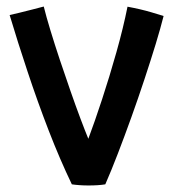

<svg xmlns="http://www.w3.org/2000/svg" viewBox="-20 -566 544 588"><path d="M370.5 -545.5Q411 -538 443.2 -528.5Q475.5 -519 481 -517Q472 -481 456.8 -431Q441.5 -381 422.5 -323.5Q403.5 -266 382.5 -207.5Q361.5 -149 341 -95.8Q320.5 -42.5 302.5 -1.5Q282.5 2 251 2Q236.5 2 223 1Q209.5 0 200 -1.5Q163.5 -77.5 129.2 -166Q95 -254.5 64.8 -345.5Q34.5 -436.5 9.5 -520Q19 -522 38.8 -526.8Q58.5 -531.5 79.5 -537Q100.5 -542.5 114 -546Q121.5 -515.5 134.5 -472.8Q147.5 -430 163.5 -382Q179.5 -334 195.8 -287.5Q212 -241 226.5 -202.5Q241 -164 250.5 -141Q269.5 -191.5 292.5 -261.5Q315.5 -331.5 336.5 -406Q357.5 -480.5 370.5 -545.5Z"/></svg>

Font: Grandstander Medium
Style: Regular
Weight: 500
Designer: Tyler Finck
Foundry: Etcetera Type Co
Version: Version 1.200; ttfautohint (v1.8.3)